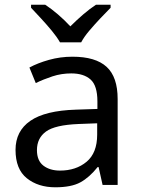

<svg xmlns="http://www.w3.org/2000/svg" viewBox="-20 -786 601 816"><path d="M288 -545Q386 -545 433 -502Q480 -459 480 -365V0H416L399 -76H395Q360 -32 321.5 -11Q283 10 215 10Q142 10 94 -28.5Q46 -67 46 -149Q46 -229 109 -272.5Q172 -316 303 -320L394 -323V-355Q394 -422 365 -448Q336 -474 283 -474Q241 -474 203 -461.5Q165 -449 132 -433L105 -499Q140 -518 188 -531.5Q236 -545 288 -545ZM314 -259Q214 -255 175.5 -227Q137 -199 137 -148Q137 -103 164.5 -82Q192 -61 235 -61Q303 -61 348 -98.5Q393 -136 393 -214V-262ZM235 -606Q222 -629 200 -655.5Q178 -682 154 -708Q130 -734 112 -753V-766H172Q198 -749 226 -725Q254 -701 279 -674Q306 -701 334 -725Q362 -749 388 -766H450V-753Q431 -734 406.5 -708Q382 -682 359.5 -655.5Q337 -629 325 -606Z"/></svg>

Font: Noto Sans Syloti Nagri
Style: Regular
Weight: 400
Designer: Monotype Design Team
Foundry: Monotype Imaging Inc.
Version: Version 2.003; ttfautohint (v1.8.4.7-5d5b)